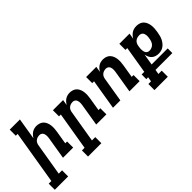

<svg xmlns="http://www.w3.org/2000/svg" viewBox="-44 -1486 2452 2452"><g transform="rotate(-45 1181.5 -260.0)"><path d="M204 215H-37V105H11L132 -625H99V-735H283L235 -442Q246 -461 260.5 -477.5Q275 -494 293.5 -506Q312 -518 332.5 -523Q353 -528 373 -528Q401 -528 427 -519Q453 -510 470.5 -491.5Q488 -473 498 -448Q508 -423 511 -396.5Q514 -370 512.5 -342Q511 -314 506 -286L477 -110H510V0H326L376 -304Q378 -317 378.5 -330Q379 -343 378 -355.5Q377 -368 372.5 -379.5Q368 -391 360 -400Q352 -409 340.5 -413.5Q329 -418 316 -418Q299 -418 281 -412.5Q263 -407 249 -395Q235 -383 227 -366Q219 -349 217 -332L144 105H204Z M804 215H563V105H611L697 -410H664V-520H848L835 -442Q846 -461 860.5 -477.5Q875 -494 893.5 -506Q912 -518 932.5 -523Q953 -528 973 -528Q1001 -528 1027 -519Q1053 -510 1070.5 -491.5Q1088 -473 1098 -448Q1108 -423 1111 -396.5Q1114 -370 1112.5 -342Q1111 -314 1106 -286L1077 -110H1110V0H926L976 -304Q978 -317 978.5 -330Q979 -343 978 -355.5Q977 -368 972.5 -379.5Q968 -391 960 -400Q952 -409 940.5 -413.5Q929 -418 916 -418Q899 -418 881 -412.5Q863 -407 849 -395Q835 -383 827 -366Q819 -349 817 -332L744 105H804Z M1229 0 1297 -410H1264V-520H1448L1435 -442Q1446 -461 1460.5 -477.5Q1475 -494 1493.5 -506Q1512 -518 1532.5 -523Q1553 -528 1573 -528Q1601 -528 1627 -519Q1653 -510 1670.5 -491.5Q1688 -473 1698 -448Q1708 -423 1711 -396.5Q1714 -370 1712.5 -342Q1711 -314 1706 -286L1677 -110H1710V0H1526L1576 -304Q1578 -317 1578.5 -330Q1579 -343 1578 -355.5Q1577 -368 1572.5 -379.5Q1568 -391 1560 -400Q1552 -409 1540.5 -413.5Q1529 -418 1516 -418Q1499 -418 1481 -412.5Q1463 -407 1449 -395Q1435 -383 1427 -366Q1419 -349 1417 -332L1362 0Z M2004 215H1763V105H1811L1822 42H1788L1789 -42H1836L1897 -410H1864V-520H2048L2035 -441Q2046 -460 2061 -477Q2076 -494 2095 -506Q2114 -518 2135.5 -523Q2157 -528 2177 -528Q2206 -528 2232 -519.5Q2258 -511 2276 -492.5Q2294 -474 2304.5 -449Q2315 -424 2318.5 -397Q2322 -370 2320.5 -342Q2319 -314 2314 -286L2311 -269Q2307 -246 2301 -223Q2295 -200 2284.5 -178.5Q2274 -157 2258.5 -137Q2243 -117 2223 -102.5Q2203 -88 2179.5 -81.5Q2156 -75 2133 -75Q2106 -75 2081.5 -82.5Q2057 -90 2038.5 -106.5Q2020 -123 2009.5 -146Q1999 -169 1994 -194L1969 -42H2259V42H1955L1944 105H2004ZM2075 -185Q2094 -185 2114 -192.5Q2134 -200 2148.5 -215Q2163 -230 2170.5 -249Q2178 -268 2181 -287L2184 -304Q2186 -317 2187 -330.5Q2188 -344 2186 -356.5Q2184 -369 2179.5 -380.5Q2175 -392 2166.5 -401Q2158 -410 2145.5 -414Q2133 -418 2120 -418Q2102 -418 2084 -413Q2066 -408 2051 -396Q2036 -384 2027.5 -366.5Q2019 -349 2017 -332L2014 -315Q2011 -300 2010.5 -286Q2010 -272 2011 -258Q2012 -244 2016 -230.5Q2020 -217 2027.5 -206.5Q2035 -196 2048 -190.5Q2061 -185 2075 -185Z"/></g></svg>

Font: Iosevka HT Extrabold Extended
Style: Italic
Weight: 800
Width: 7
Italic angle: -9°
Monospace: yes
Designer: Belleve Invis
Foundry: Belleve Invis
Version: Version 32.3.0; ttfautohint (v1.8.4)